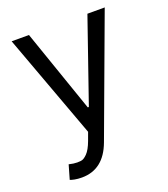

<svg xmlns="http://www.w3.org/2000/svg" viewBox="-137 -643 831 947"><g transform="rotate(-20 278.5 -170.0)"><path d="M130.7 204.5Q109.4 204.5 92.7 201.2Q76 197.8 69.6 194.6L90.9 120.7Q115.1 126.8 134.6 126.8Q139.9 126.8 154.1 125.5Q168.3 124.3 186.6 105.6Q204.9 87 220.2 45.5L235.8 2.8L34.1 -545.5H125L275.6 -110.8H281.2L431.8 -545.5H522.7L291.2 79.5Q244.7 204.5 130.7 204.5Z"/></g></svg>

Font: Linik Sans
Style: Regular
Weight: 400
Designer: Rasmus Andersson (font), Marc Monis (original base), Kil Hyung-jin (Pretendard portions), Cristiano Sobral (main changes
Foundry: rsms
Version: Version 3.018;May 31, 2022;FontCreator 14.0.0.2814 64-bit; t